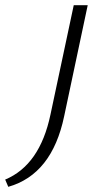

<svg xmlns="http://www.w3.org/2000/svg" viewBox="-150 -433 397 742"><path d="M45 10 135 -413H189L98 16Q51 241 -118 289L-130 261Q4 205 45 10Z"/></svg>

Font: EauTestInfant Semilight
Style: Italic
Weight: 300
Italic angle: -12°
Designer: Christian Thalmann (Catharsis Fonts)
Version: Version 0.001;PS 000.001;hotconv 1.0.88;makeotf.lib2.5.64775